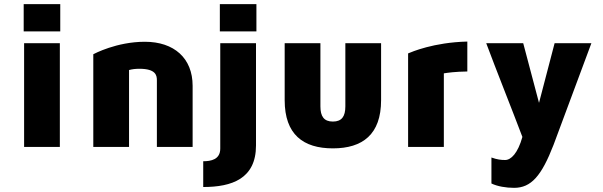

<svg xmlns="http://www.w3.org/2000/svg" viewBox="-20 -707 2900 924"><path d="M268 0V-499H96V0ZM270 -556V-687H94V-556Z M677 -506C541 -506 433 -448 429 -446V0H601V-370C616 -374 631 -376 651 -376C730 -376 735 -344 735 -321V0H907V-294C907 -427 818 -506 677 -506Z M1040 -499V8C1040 61 995 69 958 69V193C1096 193 1212 153 1212 -7V-499ZM1214 -556V-687H1038V-556Z M1642 -499V-195C1642 -147 1625 -122 1582 -122C1539 -122 1522 -147 1522 -195V-499H1350V-225C1350 -60 1439 7 1582 7C1725 7 1814 -60 1814 -225V-499Z M1944 -450V0H2116V-354C2135 -357 2168 -362 2229 -363V-507C2066 -503 1961 -457 1944 -450Z M2649 -499 2574 -212 2498 -499H2320C2368 -370 2443 -183 2494 -48C2472 31 2439 63 2411 63C2391 63 2373 61 2345 51V176C2374 190 2415 197 2454 197C2536 197 2586 140 2644 -10L2826 -499Z"/></svg>

Font: Maven Pro
Style: Black
Weight: 900
Designer: Joe Prince
Foundry: Joe Prince
Version: Version 1.003